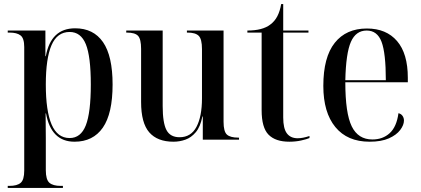

<svg xmlns="http://www.w3.org/2000/svg" viewBox="-20 -686 2067 943"><path d="M18 237V227H26Q64 227 81.5 212Q99 197 99 152V-455Q99 -498 81 -512Q63 -526 27 -526H18V-536H203V-410H205Q230 -547 349 -547Q439 -547 486 -479Q533 -411 533 -271Q533 -128 485 -59Q437 10 346 10Q231 10 206 -129H204Q204 -99 204.5 -68.5Q205 -38 205 -8V150Q205 196 222.5 211.5Q240 227 278 227H289V237ZM322 -8Q377 -8 401.5 -70.5Q426 -133 426 -271Q426 -409 401.5 -469Q377 -529 322 -529Q261 -529 233 -464Q205 -399 205 -271Q205 -141 233.5 -74.5Q262 -8 322 -8Z M832 10Q753 10 713 -36Q673 -82 673 -185V-446Q673 -494 658 -510Q643 -526 603 -526H600V-536H779V-165Q779 -83 797.5 -47.5Q816 -12 862 -12Q918 -12 945 -63Q972 -114 972 -203V-445Q972 -494 956 -510Q940 -526 901 -526H898V-536H1078V-88Q1078 -40 1094.5 -25Q1111 -10 1151 -10H1154V0H976V-114H974Q964 -63 941.5 -36.5Q919 -10 890.5 0Q862 10 832 10Z M1401 10Q1333 10 1299 -24.5Q1265 -59 1265 -145V-526H1195V-536Q1269 -536 1307 -565Q1329 -581 1342 -606Q1355 -631 1361 -666H1371V-536H1495V-526H1371V-109Q1371 -55 1389 -31Q1407 -7 1442 -7Q1467 -7 1500 -18V-8Q1486 -2 1459 4Q1432 10 1401 10Z M1795 10Q1686 10 1627 -62Q1568 -134 1568 -264Q1568 -405 1624 -475.5Q1680 -546 1782 -546Q1877 -546 1930 -484.5Q1983 -423 1983 -304V-282H1676Q1676 -130 1707.5 -65.5Q1739 -1 1809 -1Q1860 -1 1894 -32Q1928 -63 1937 -130Q1950 -127 1957 -117Q1964 -107 1964 -94Q1964 -72 1945.5 -47.5Q1927 -23 1890 -6.5Q1853 10 1795 10ZM1875 -292Q1875 -425 1854 -480.5Q1833 -536 1781 -536Q1728 -536 1703.5 -480.5Q1679 -425 1676 -292Z"/></svg>

Font: Noto Serif Display SemiCondensed Medium
Style: Regular
Weight: 500
Width: 4
Designer: Monotype Design Team
Foundry: Monotype Imaging Inc.
Version: Version 2.009